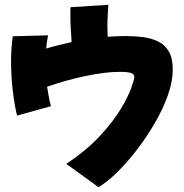

<svg xmlns="http://www.w3.org/2000/svg" viewBox="-20 -706 765 799"><path d="M51 -225Q40 -269 33 -330Q26 -391 26 -451Q26 -480 28 -507Q30 -534 33 -555L180 -559Q175 -533 172 -504Q199 -512 225.5 -518.5Q252 -525 278 -531Q276 -557 274.5 -585.5Q273 -614 273 -638V-676L431 -686Q430 -670 428.5 -646.5Q427 -623 427 -597Q427 -572 428 -553Q469 -556 505 -556Q541 -556 575.5 -551.5Q610 -547 638 -533.5Q666 -520 682.5 -492Q699 -464 699 -417Q699 -368 679 -311Q659 -254 625.5 -196Q592 -138 551.5 -85Q511 -32 469 9.5Q427 51 390 73L256 -24Q341 -81 396 -140.5Q451 -200 482.5 -252.5Q514 -305 526.5 -341Q539 -377 539 -386Q539 -397 525.5 -402Q512 -407 478 -407Q419 -407 337.5 -390Q256 -373 176 -345Q182 -302 192 -264Z"/></svg>

Font: Mochiy Pop P One
Style: Regular
Weight: 400
Designer: FONTDASU
Foundry: FONTDASU / Google Inc. / Adobe
Version: Version 2.000